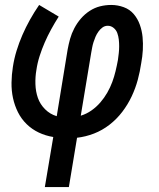

<svg xmlns="http://www.w3.org/2000/svg" viewBox="-20 -550 640 775"><path d="M161 205 195 3Q164 -2 136.5 -15Q109 -28 87.5 -49Q66 -70 52.5 -97Q39 -124 32.5 -154Q26 -184 26.5 -216.5Q27 -249 32 -280Q37 -313 47 -345.5Q57 -378 70.5 -409Q84 -440 101 -470.5Q118 -501 138 -530L217 -483Q201 -458 186.5 -431.5Q172 -405 160.5 -378.5Q149 -352 140 -324Q131 -296 127 -268Q122 -240 123 -210Q124 -180 133 -154.5Q142 -129 162 -109Q182 -89 209 -81L253 -350Q257 -372 263 -393.5Q269 -415 280 -436Q291 -457 306.5 -475Q322 -493 342 -506Q362 -519 384 -524.5Q406 -530 429 -530Q455 -530 479.5 -521Q504 -512 520 -493Q536 -474 544.5 -450Q553 -426 555.5 -400.5Q558 -375 556.5 -348Q555 -321 550 -295Q545 -261 536 -227.5Q527 -194 511.5 -161Q496 -128 473.5 -98.5Q451 -69 422 -46.5Q393 -24 359.5 -11Q326 2 291 6L258 205ZM306 -83Q329 -90 349 -104Q369 -118 385 -136.5Q401 -155 413 -176Q425 -197 433 -218.5Q441 -240 446.5 -263Q452 -286 456 -308Q458 -322 459.5 -336Q461 -350 461 -363.5Q461 -377 459.5 -390.5Q458 -404 453.5 -416.5Q449 -429 438.5 -437.5Q428 -446 415 -446Q403 -446 393.5 -439Q384 -432 377 -422Q370 -412 365.5 -401.5Q361 -391 357.5 -380Q354 -369 352 -358Q350 -347 348 -336Z"/></svg>

Font: Iosevka Curly Medium Extended
Style: Italic
Weight: 500
Width: 7
Italic angle: -9°
Monospace: yes
Designer: Belleve Invis
Foundry: Belleve Invis
Version: Version 11.1.0; ttfautohint (v1.8.3)